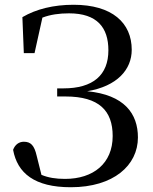

<svg xmlns="http://www.w3.org/2000/svg" viewBox="-20 -769 642 806"><path d="M277 17C457 17 559 -75 559 -192C559 -292 502 -371 346 -386C472 -407 533 -477 533 -560C533 -673 451 -749 289 -749C205 -749 132 -731 74 -697L80 -546H125L158 -695C192 -708 229 -713 270 -713C388 -713 435 -653 435 -558C435 -454 371 -398 246 -398H220V-364H255C396 -364 453 -304 453 -198C453 -83 372 -18 253 -18C214 -18 183 -23 154 -35L134 -115C124 -159 109 -174 80 -174C60 -174 43 -162 35 -140C53 -42 125 17 277 17Z"/></svg>

Font: Noto Serif JP Medium
Style: Regular
Weight: 500
Designer: Ryoko NISHIZUKA 西塚涼子 (kana & ideographs); Frank Grießhammer (Latin, Greek & Cyrillic); Wenlong ZHANG 张文龙 (bopomofo); San
Foundry: Adobe
Version: Version 2.001;hotconv 1.1.0;makeotfexe 2.6.0